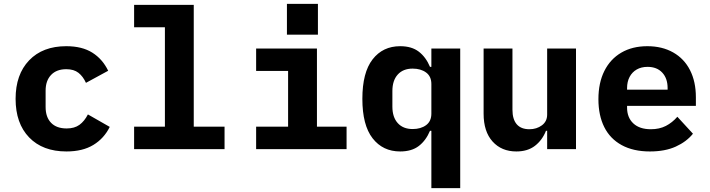

<svg xmlns="http://www.w3.org/2000/svg" viewBox="-20 -765 3640 985"><path d="M60 -258Q60 -383 129.5 -455.5Q199 -528 320 -528Q401 -528 453.5 -495Q506 -462 535 -402L421 -340Q406 -373 382.5 -391.5Q359 -410 320 -410Q270 -410 242 -380.5Q214 -351 214 -300V-216Q214 -164 242 -135Q270 -106 322 -106Q362 -106 387.5 -124.5Q413 -143 431 -178L543 -114Q514 -55 459 -21.5Q404 12 321 12Q199 12 129.5 -60Q60 -132 60 -258Z M668 -115H826V-625H668V-740H974V-115H1132V0H668Z M1294 -115H1458V-401H1294V-516H1606V-115H1758V0H1294ZM1611 -745V-587H1452V-745Z M2193 -94H2186Q2165 -44 2128.5 -16Q2092 12 2033 12Q1944 12 1891.5 -55.5Q1839 -123 1839 -258Q1839 -393 1891.5 -460.5Q1944 -528 2033 -528Q2092 -528 2128.5 -500Q2165 -472 2186 -422H2193V-516H2341V200H2193ZM2193 -182V-334Q2193 -373 2166 -393Q2139 -413 2097 -413Q2048 -413 2020.5 -382.5Q1993 -352 1993 -298V-218Q1993 -164 2020.5 -133.5Q2048 -103 2097 -103Q2139 -103 2166 -123Q2193 -143 2193 -182Z M2787 -94H2781Q2762 -46 2724.5 -17Q2687 12 2629 12Q2553 12 2507 -39Q2461 -90 2461 -182V-516H2609V-202Q2609 -153 2631 -127.5Q2653 -102 2696 -102Q2733 -102 2760 -122Q2787 -142 2787 -177V-516H2935V0H2787Z M3050 -256Q3050 -340 3080.5 -401Q3111 -462 3167.5 -495Q3224 -528 3301 -528Q3377 -528 3433.5 -496Q3490 -464 3520 -405Q3550 -346 3550 -266V-222H3197V-213Q3197 -162 3229 -132Q3261 -102 3319 -102Q3363 -102 3396 -119Q3429 -136 3455 -166L3535 -79Q3502 -38 3447 -13Q3392 12 3314 12Q3229 12 3169.5 -20.5Q3110 -53 3080 -113Q3050 -173 3050 -256ZM3197 -313V-305H3405V-313Q3405 -363 3377.5 -392.5Q3350 -422 3302 -422Q3270 -422 3246.5 -408.5Q3223 -395 3210 -370.5Q3197 -346 3197 -313Z"/></svg>

Font: iA Writer Mono V
Style: Regular
Weight: 400
Designer: Mike Abbink, Paul van der Laan, Pieter van Rosmalen
Foundry: Bold Monday
Version: Version 2.000